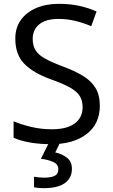

<svg xmlns="http://www.w3.org/2000/svg" viewBox="-20 -744 589 1004"><path d="M502 -191Q502 -96 433 -43Q364 10 247 10Q187 10 136 1Q85 -8 51 -24V-110Q87 -94 140.5 -81Q194 -68 251 -68Q331 -68 371.5 -99Q412 -130 412 -183Q412 -218 397 -242Q382 -266 345.5 -286.5Q309 -307 244 -330Q153 -363 106.5 -411Q60 -459 60 -542Q60 -599 89 -639.5Q118 -680 169.5 -702Q221 -724 288 -724Q347 -724 396 -713Q445 -702 485 -684L457 -607Q420 -623 376.5 -634Q333 -645 286 -645Q219 -645 185 -616.5Q151 -588 151 -541Q151 -505 166 -481Q181 -457 215 -438Q249 -419 307 -397Q370 -374 413.5 -347.5Q457 -321 479.5 -284Q502 -247 502 -191ZM356 139Q356 187 319 213.5Q282 240 208 240Q176 240 158 235V180Q167 182 182 183.5Q197 185 211 185Q247 185 266 175.5Q285 166 285 141Q285 115 258.5 103Q232 91 194 86L237 0H295L269 53Q305 61 330.5 81Q356 101 356 139Z"/></svg>

Font: Noto Sans Khudawadi
Style: Regular
Weight: 400
Designer: Monotype Design Team
Foundry: Monotype Imaging Inc.
Version: Version 2.003; ttfautohint (v1.8.4.7-5d5b)